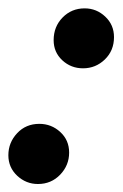

<svg xmlns="http://www.w3.org/2000/svg" viewBox="-34 -429 298 466"><path d="M167.5 -263.2Q138.2 -263.2 117.2 -282.7Q96.2 -302.2 96.2 -331.5Q96.2 -364.3 117.9 -386.5Q139.6 -408.7 171.4 -408.7Q200.2 -408.7 221.4 -388.7Q242.7 -368.7 242.7 -338.9Q242.7 -306.2 220.5 -284.7Q198.2 -263.2 167.5 -263.2ZM58.1 17.6Q29.3 17.6 7.8 -2.4Q-13.7 -22.5 -13.7 -52.2Q-13.7 -83 7.6 -105.7Q28.8 -128.4 61.5 -128.4Q90.8 -128.4 112.3 -108.6Q133.8 -88.9 133.8 -58.6Q133.8 -27.8 112.1 -5.1Q90.3 17.6 58.1 17.6Z"/></svg>

Font: Elstob 14pt Medium
Style: Italic
Weight: 500
Italic angle: -20°
Designer: Peter S. Baker
Version: Version 1.015